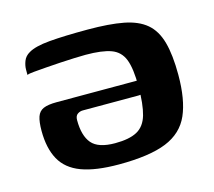

<svg xmlns="http://www.w3.org/2000/svg" viewBox="-75 -557 728 652"><g transform="rotate(-15 288.5 -231.0)"><path d="M283 -466Q359 -466 408.5 -456.5Q458 -447 487 -422.5Q516 -398 528.5 -353Q541 -308 541 -238Q541 -151 517.5 -97.5Q494 -44 435 -20Q376 4 268 4Q186 4 136.5 -14.5Q87 -33 65 -73Q43 -113 43 -174Q43 -206 49 -223.5Q55 -241 71 -248Q87 -255 118 -255H437Q437 -234 427.5 -219.5Q418 -205 392 -205H196Q186 -205 177.5 -199Q169 -193 169 -178Q169 -123 192 -96Q215 -69 274 -69Q324 -69 351.5 -84Q379 -99 389.5 -135.5Q400 -172 400 -235Q400 -298 387.5 -330Q375 -362 343.5 -373.5Q312 -385 254 -385Q238 -385 214 -384Q190 -383 163.5 -381.5Q137 -380 112.5 -378Q88 -376 70 -374.5Q52 -373 46 -370V-389Q46 -403 52 -418.5Q58 -434 74 -443Q97 -457 148.5 -461.5Q200 -466 283 -466Z"/></g></svg>

Font: Genos SemiBold
Style: Regular
Weight: 600
Designer: Robert E. Leuschke
Foundry: Robert E. Leuschke
Version: Version 1.010